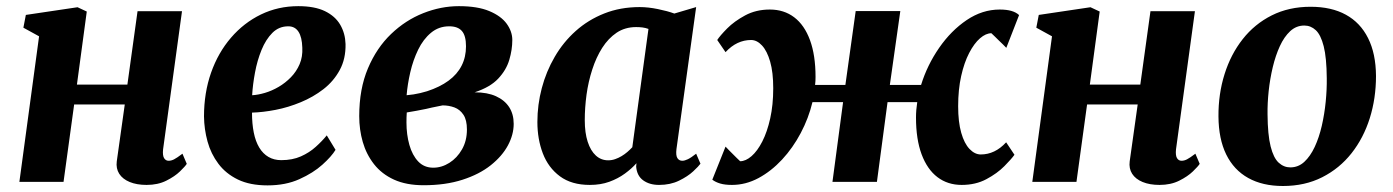

<svg xmlns="http://www.w3.org/2000/svg" viewBox="-20 -591 4527 624"><path d="M510 -105.5Q508 -86 513.2 -77.2Q518.5 -68.5 528 -68.5Q536.5 -68.5 545.5 -73Q554.5 -77.5 573 -91.5L587 -58.5Q582 -50.5 565 -34Q548 -17.5 520.5 -3.8Q493 10 456.5 10Q424.5 10 401.5 0.5Q378.5 -9 367.5 -26.2Q356.5 -43.5 359.5 -66.5L385.5 -251.5H221L186.5 0H43L107 -473L56 -501L64 -542.5L232 -567.5L262 -553.5L230 -316H394L427 -554.5H571.5Z M1070.5 -104Q1057.5 -82.5 1027.8 -55.8Q998 -29 953.2 -8.8Q908.5 11.5 849.5 11.5Q792.5 11.5 753.2 -7.5Q714 -26.5 689.8 -58.8Q665.5 -91 654.5 -131Q643.5 -171 643 -212.5Q643 -289.5 666 -354.8Q689 -420 730.8 -468.5Q772.5 -517 828.2 -544Q884 -571 949.5 -571Q1002.5 -571 1036 -554.8Q1069.5 -538.5 1085.8 -510.5Q1102 -482.5 1103 -448Q1104 -400 1084.2 -363.5Q1064.5 -327 1031.2 -301.2Q998 -275.5 957.5 -258.8Q917 -242 875.8 -234Q834.5 -226 799 -225Q799 -188.5 804.8 -160Q810.5 -131.5 822.5 -111.5Q834.5 -91.5 852.5 -81Q870.5 -70.5 894 -70.5Q930.5 -70.5 958 -82.8Q985.5 -95 1006.2 -113.8Q1027 -132.5 1042 -151ZM917 -505.5Q886.5 -505.5 865.2 -484.2Q844 -463 830 -428.8Q816 -394.5 808.8 -355.5Q801.5 -316.5 799.5 -281.5Q818.5 -282.5 841.2 -289.2Q864 -296 885.8 -308.8Q907.5 -321.5 925.5 -340Q943.5 -358.5 953.8 -382.5Q964 -406.5 962.5 -436Q961.5 -470.5 950 -488Q938.5 -505.5 917 -505.5Z M1357 11Q1300.5 11 1260.5 -7.2Q1220.5 -25.5 1195.5 -57.5Q1170.5 -89.5 1159 -129.5Q1147.5 -169.5 1147.5 -213.5Q1147.5 -302 1175.8 -368.8Q1204 -435.5 1251 -480.5Q1298 -525.5 1355.5 -548.2Q1413 -571 1471.5 -571Q1532 -571 1570.2 -555Q1608.5 -539 1626.8 -513.8Q1645 -488.5 1645 -461Q1645 -429.5 1635.2 -396.5Q1625.5 -363.5 1599.2 -335.5Q1573 -307.5 1522.5 -291Q1564 -291 1592 -278.2Q1620 -265.5 1634.8 -242.8Q1649.5 -220 1649.5 -188.5Q1649.5 -153.5 1630.8 -118.5Q1612 -83.5 1575 -54Q1538 -24.5 1483 -6.8Q1428 11 1357 11ZM1388 -46Q1415.5 -46 1440.5 -61.8Q1465.5 -77.5 1481.5 -105.5Q1497.5 -133.5 1497.5 -170Q1497.5 -201 1486.2 -218Q1475 -235 1457 -241.8Q1439 -248.5 1418.5 -248.5Q1411 -247 1402.2 -245.2Q1393.5 -243.5 1384 -241.5Q1374.5 -239.5 1364.5 -237Q1349 -234 1333.8 -231Q1318.5 -228 1302 -225.5Q1301.5 -217.5 1301.2 -209.2Q1301 -201 1301 -193Q1301 -153.5 1310.5 -120Q1320 -86.5 1339.2 -66.2Q1358.5 -46 1388 -46ZM1301.5 -281.5Q1313 -282.5 1324 -284.2Q1335 -286 1345.8 -288.5Q1356.5 -291 1368 -294.5Q1409.5 -308 1437.8 -328.8Q1466 -349.5 1480.2 -377.5Q1494.5 -405.5 1494.5 -440.5Q1494.5 -475 1481.2 -490.2Q1468 -505.5 1440 -505.5Q1406 -505.5 1380.8 -484.5Q1355.5 -463.5 1339 -429.5Q1322.5 -395.5 1313.5 -356.5Q1304.5 -317.5 1301.5 -281.5Z M2178.5 -106.5Q2176 -86 2181.5 -77.2Q2187 -68.5 2197.5 -68.5Q2205 -68.5 2215.5 -73.5Q2226 -78.5 2242.5 -91.5L2256.5 -59Q2251 -51 2233 -34.2Q2215 -17.5 2186.8 -3.8Q2158.5 10 2122 10Q2091 10 2070.5 -4.8Q2050 -19.5 2047.5 -49.5L2048.5 -60.5Q2033 -43 2010.8 -26.8Q1988.5 -10.5 1960.2 -0.2Q1932 10 1897 10Q1837.5 10 1799.8 -18Q1762 -46 1744.2 -92.5Q1726.5 -139 1726.5 -194.5Q1726.5 -250.5 1740.8 -304.5Q1755 -358.5 1782.8 -406.2Q1810.5 -454 1851 -490.2Q1891.5 -526.5 1943.8 -547.2Q1996 -568 2059 -568Q2086.5 -568 2118.2 -561.5Q2150 -555 2171.5 -547L2242.5 -568ZM2087.5 -497Q2078 -500.5 2067.8 -501.8Q2057.5 -503 2047.5 -503Q2011.5 -503 1984.2 -484.8Q1957 -466.5 1937.2 -435.5Q1917.5 -404.5 1904.8 -365Q1892 -325.5 1886.2 -283.2Q1880.5 -241 1880.5 -200.5Q1880.5 -159.5 1890 -130.2Q1899.5 -101 1916.5 -85.5Q1933.5 -70 1956.5 -70Q1968.5 -70 1979.2 -73.8Q1990 -77.5 2000 -83.5Q2010 -89.5 2018.8 -97Q2027.5 -104.5 2035 -112.5Z M2359 10Q2336 10 2320.8 5.5Q2305.5 1 2295 -7L2338 -114.5Q2343 -109 2349 -103Q2355 -97 2361.5 -90.5Q2368 -84 2374 -78Q2380 -72 2385.5 -67Q2403.5 -67 2422.5 -83.5Q2441.5 -100 2457.5 -131.2Q2473.5 -162.5 2483.2 -206.2Q2493 -250 2493 -304Q2493 -356 2483 -390.8Q2473 -425.5 2456.5 -443.2Q2440 -461 2421 -461Q2398 -461 2377.2 -451.2Q2356.5 -441.5 2338 -421.5L2311 -461Q2320 -475 2343.2 -498.5Q2366.5 -522 2401.8 -541Q2437 -560 2482 -560Q2528 -560 2561.2 -534.8Q2594.5 -509.5 2612.5 -460.5Q2630.5 -411.5 2630.5 -341Q2630.5 -334.5 2630.2 -328Q2630 -321.5 2629 -315H2727.5L2761 -555H2906L2872 -315H2973.5Q2993.5 -379.5 3032.2 -435.5Q3071 -491.5 3121.8 -525.8Q3172.5 -560 3229 -560Q3251.5 -560 3267 -555.5Q3282.5 -551 3292 -542L3250.5 -435.5Q3245.5 -441 3239.2 -447Q3233 -453 3226.2 -459.5Q3219.5 -466 3213.5 -472Q3207.5 -478 3202 -483Q3184 -483 3165 -466.5Q3146 -450 3129.8 -418.8Q3113.5 -387.5 3103.8 -343.8Q3094 -300 3094 -246Q3094 -194.5 3104 -159.5Q3114 -124.5 3131 -106.8Q3148 -89 3167.5 -89Q3190.5 -89 3211 -98.8Q3231.5 -108.5 3250 -128.5L3277 -88Q3267.5 -74.5 3244.2 -51Q3221 -27.5 3186 -8.8Q3151 10 3105.5 10Q3060 10 3026.8 -15.2Q2993.5 -40.5 2975.2 -89.5Q2957 -138.5 2957 -209Q2957 -221.5 2958 -233.8Q2959 -246 2961 -259H2864.5L2830 0H2685.5L2720 -259H2620.5Q2608 -207 2582.5 -158.8Q2557 -110.5 2521.8 -72.5Q2486.5 -34.5 2445 -12.2Q2403.5 10 2359 10Z M3802 -105.5Q3800 -86 3805.2 -77.2Q3810.5 -68.5 3820 -68.5Q3828.5 -68.5 3837.5 -73Q3846.5 -77.5 3865 -91.5L3879 -58.5Q3874 -50.5 3857 -34Q3840 -17.5 3812.5 -3.8Q3785 10 3748.5 10Q3716.5 10 3693.5 0.5Q3670.5 -9 3659.5 -26.2Q3648.5 -43.5 3651.5 -66.5L3677.5 -251.5H3513L3478.5 0H3335L3399 -473L3348 -501L3356 -542.5L3524 -567.5L3554 -553.5L3522 -316H3686L3719 -554.5H3863.5Z M4239.5 -569Q4307 -569 4354 -543.2Q4401 -517.5 4426.2 -467.2Q4451.5 -417 4452 -344Q4452 -271.5 4431.8 -207Q4411.5 -142.5 4372.5 -93Q4333.5 -43.5 4277.2 -15Q4221 13.5 4149.5 13.5Q4083.5 13.5 4036.8 -12.5Q3990 -38.5 3965.2 -89Q3940.5 -139.5 3940 -212.5Q3939.5 -285.5 3959.8 -350Q3980 -414.5 4018.8 -463.8Q4057.5 -513 4113.2 -541Q4169 -569 4239.5 -569ZM4219 -508Q4193 -508 4173.2 -489.8Q4153.5 -471.5 4139.5 -441Q4125.5 -410.5 4116.5 -372.8Q4107.5 -335 4103.2 -295.2Q4099 -255.5 4099.5 -219.5Q4100 -153 4109.5 -115.2Q4119 -77.5 4135.8 -62.2Q4152.5 -47 4173.5 -47Q4199.5 -47 4219 -65Q4238.5 -83 4252.8 -113.5Q4267 -144 4275.8 -182Q4284.5 -220 4288.5 -260Q4292.5 -300 4292 -336.5Q4291.5 -403.5 4282 -440.8Q4272.5 -478 4256.2 -493Q4240 -508 4219 -508Z"/></svg>

Font: Merriweather ExtraBold
Style: Italic
Weight: 800
Italic angle: -7.8°
Version: Version 2.101